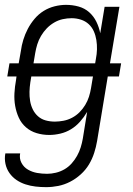

<svg xmlns="http://www.w3.org/2000/svg" viewBox="-28 -548 548 791"><path d="M162 223Q140 223 118.5 220.5Q97 218 77 211.5Q57 205 40 193.5Q23 182 11 165Q-1 148 -5.5 127Q-10 106 -6 84H55Q51 105 60.5 123Q70 141 87.5 151Q105 161 125 164.5Q145 168 166 168Q184 168 202.5 163.5Q221 159 237.5 149.5Q254 140 267 125.5Q280 111 289.5 94Q299 77 304.5 59Q310 41 313 24L331 -87Q318 -65 301.5 -46.5Q285 -28 264.5 -15.5Q244 -3 220.5 2.5Q197 8 175 8Q148 8 123 0.5Q98 -7 79 -23.5Q60 -40 49.5 -63Q39 -86 34.5 -111.5Q30 -137 31.5 -164Q33 -191 38 -218L40 -233H2L11 -287H49L58 -338Q61 -361 68 -384Q75 -407 86.5 -429Q98 -451 114.5 -470.5Q131 -490 152 -503Q173 -516 197 -522Q221 -528 244 -528Q271 -528 296 -521Q321 -514 339.5 -497.5Q358 -481 369 -458.5Q380 -436 385 -411L403 -520H464L425 -287H471L462 -233H416L372 33Q368 57 360 82Q352 107 338.5 129.5Q325 152 304.5 170.5Q284 189 260.5 201Q237 213 212 218Q187 223 162 223ZM364 -287 367 -305Q371 -325 371.5 -344.5Q372 -364 369 -383Q366 -402 358.5 -419Q351 -436 337.5 -448.5Q324 -461 305.5 -467Q287 -473 267 -473Q249 -473 230.5 -469Q212 -465 195 -455Q178 -445 164.5 -431Q151 -417 141 -400Q131 -383 125.5 -365Q120 -347 117 -329L110 -287ZM198 -47Q215 -47 233.5 -50.5Q252 -54 269 -63Q286 -72 299.5 -85.5Q313 -99 323 -115.5Q333 -132 338.5 -149.5Q344 -167 347 -185L355 -233H101L97 -209Q94 -189 93.5 -170Q93 -151 96 -132.5Q99 -114 107 -97.5Q115 -81 128.5 -69Q142 -57 160 -52Q178 -47 198 -47Z"/></svg>

Font: Iosevka Light
Style: Italic
Weight: 300
Italic angle: -9°
Monospace: yes
Designer: Belleve Invis
Foundry: Belleve Invis
Version: Version 32.5.0; ttfautohint (v1.8.4)